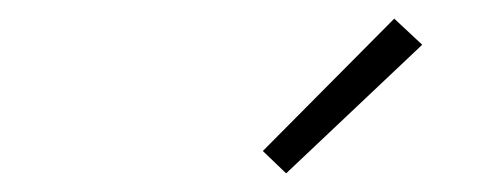

<svg xmlns="http://www.w3.org/2000/svg" viewBox="-20 -784 540 206"><path d="M287 -598 262 -622 403 -764 433 -736Z"/></svg>

Font: Iosevka Curly Slab XLtObl
Style: Regular
Weight: 200
Italic angle: -9°
Monospace: yes
Designer: Belleve Invis
Foundry: Belleve Invis
Version: Version 11.1.0; ttfautohint (v1.8.3)